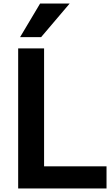

<svg xmlns="http://www.w3.org/2000/svg" viewBox="-20 -1058 629 1078"><path d="M82 0V-786.1H227.5V-124H578.1V0ZM92.8 -849.6 205.1 -1038.1H371.1L210.9 -849.6Z"/></svg>

Font: Gothic A1 ExtraBold
Style: Regular
Weight: 800
Designer: HanYang I&C Co.,Ltd.
Foundry: HanYang I&C Co.,Ltd.
Version: Version 2.50